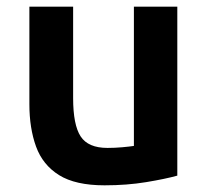

<svg xmlns="http://www.w3.org/2000/svg" viewBox="-20 -544 625 575"><path d="M293 11Q206 11 157 -19.5Q108 -50 88 -105Q68 -160 68 -232V-524H199V-250Q199 -170 221.5 -135.5Q244 -101 302 -101Q324 -101 346 -103Q368 -105 381 -107V-524H511V-18Q475 -8 417.5 1.5Q360 11 293 11Z"/></svg>

Font: Ubuntu Sans
Style: Bold
Weight: 700
Designer: Dalton Maag Ltd
Foundry: Dalton Maag Ltd
Version: Version 1.006; ttfautohint (v1.8.4.7-5d5b)